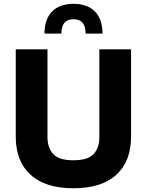

<svg xmlns="http://www.w3.org/2000/svg" viewBox="-20 -980 768 1005"><path d="M301.3 -804.2C301.3 -854.5 322.3 -879.4 364.7 -879.4C407.2 -879.4 428.2 -854.5 428.2 -804.2H516.6C516.6 -903.3 462.9 -960 364.7 -960C266.6 -960 212.9 -903.3 212.9 -804.2ZM500 -261.2C500 -225.6 490.2 -196.3 470.7 -174.3C451.2 -152.3 415.5 -141.1 364.3 -141.1C313 -141.1 277.8 -152.3 258.3 -174.3C238.3 -196.3 228.5 -225.6 228.5 -261.2V-721.7H62.5V-264.6C62.5 -179.2 87.9 -113.3 139.2 -65.9C190.4 -18.6 265.1 5.4 364.3 5.4C463.4 5.4 538.6 -18.6 589.8 -65.9C640.6 -113.3 666 -179.2 666 -264.6V-721.7H500Z"/></svg>

Font: Estedad ExtraBold
Style: Regular
Weight: 800
Designer: Amin Abedi
Version: Version 7.3